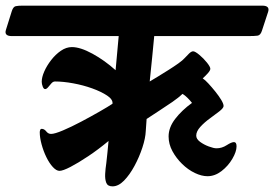

<svg xmlns="http://www.w3.org/2000/svg" viewBox="-80 -639 973 681"><path d="M-59 -533 -38 -600Q-33 -615 -24.5 -617Q-16 -619 0 -619H850Q878 -619 871 -597L849 -530Q844 -514 833.5 -512.5Q823 -511 800 -511H467Q464 -480 460 -438.5Q456 -397 451 -350Q463 -357 481 -368Q499 -379 518 -391Q537 -403 552.5 -414Q568 -425 575 -433Q583 -442 591 -449.5Q599 -457 605 -457Q612 -457 627 -444.5Q642 -432 654 -417Q666 -402 666 -395Q666 -389 657 -379Q648 -369 639 -361Q647 -356 659 -343Q671 -330 683.5 -314.5Q696 -299 704.5 -285Q713 -271 713 -263Q713 -256 698.5 -244.5Q684 -233 664.5 -219Q645 -205 630.5 -189Q616 -173 616 -158Q616 -146 629.5 -136Q643 -126 660.5 -119.5Q678 -113 688 -113Q707 -113 724 -124Q741 -135 750 -135Q759 -135 759 -120Q759 -101 744 -75.5Q729 -50 705.5 -32Q682 -14 656 -14Q635 -14 611 -25.5Q587 -37 566 -57.5Q545 -78 531.5 -103Q518 -128 518 -155Q518 -187 541.5 -217.5Q565 -248 601 -274Q595 -282 585 -292Q575 -302 567 -306Q554 -293 531.5 -277.5Q509 -262 485 -246.5Q461 -231 440 -217L437 -174Q436 -149 425 -115.5Q414 -82 397 -50.5Q380 -19 360 1.5Q340 22 319 22Q302 22 297 9.5Q292 -3 293 -22Q294 -41 297 -60Q299 -77 301 -97Q303 -117 305 -139Q269 -109 233 -85Q197 -61 170 -47Q143 -33 131 -33Q120 -33 107.5 -46.5Q95 -60 84.5 -81.5Q74 -103 67.5 -127Q61 -151 61 -170Q61 -174 62.5 -178Q64 -182 68 -182Q77 -182 84 -173Q91 -164 101 -164Q114 -164 143.5 -176.5Q173 -189 208 -207.5Q243 -226 273.5 -243.5Q304 -261 319 -271Q321 -286 300 -300Q279 -314 247 -325.5Q215 -337 179.5 -343.5Q144 -350 115 -350Q108 -350 102 -343Q96 -336 90.5 -329.5Q85 -323 80 -323Q75 -323 71.5 -332Q68 -341 68 -349Q68 -365 77 -385.5Q86 -406 101.5 -426Q117 -446 136 -459Q155 -472 175 -472Q205 -472 248 -448.5Q291 -425 330 -390L341 -511H-38Q-66 -511 -59 -533Z"/></svg>

Font: Alkatra SemiBold
Style: Regular
Weight: 600
Designer: Suman Bhandary
Version: Version 1.100;gftools[0.9.22]